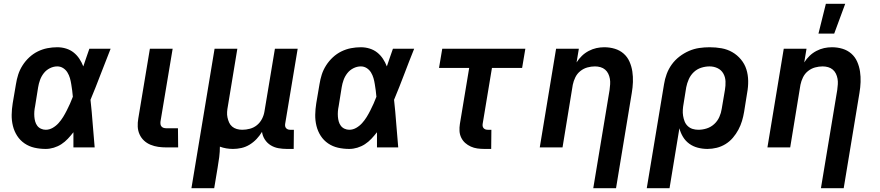

<svg xmlns="http://www.w3.org/2000/svg" viewBox="-20 -777 4640 1012"><path d="M221 8Q190 8 161.5 1.5Q133 -5 109.5 -21Q86 -37 70.5 -61Q55 -85 48 -113.5Q41 -142 41.5 -172Q42 -202 47 -233L64 -333Q68 -359 76 -384Q84 -409 99 -432.5Q114 -456 134.5 -475Q155 -494 179.5 -506Q204 -518 230 -523Q256 -528 282 -528Q306 -528 328.5 -521Q351 -514 368.5 -500Q386 -486 398.5 -467Q411 -448 419 -427Q427 -451 435 -474Q443 -497 451 -520H563Q536 -453 510.5 -385.5Q485 -318 457 -251Q464 -188 468.5 -125.5Q473 -63 479 0H367Q367 -20 367 -40Q367 -60 367 -80Q353 -62 337.5 -45.5Q322 -29 303.5 -17Q285 -5 263.5 1.5Q242 8 221 8ZM221 -93Q240 -93 257.5 -103Q275 -113 288.5 -128Q302 -143 312.5 -160Q323 -177 332 -195Q341 -213 349 -230.5Q357 -248 364 -267Q363 -283 360.5 -300Q358 -317 355.5 -333.5Q353 -350 348.5 -365.5Q344 -381 335.5 -395Q327 -409 313 -418Q299 -427 282 -427Q262 -427 243 -417.5Q224 -408 211 -391.5Q198 -375 191 -355.5Q184 -336 181 -317L165 -217Q162 -203 161 -189.5Q160 -176 161 -162.5Q162 -149 165.5 -136.5Q169 -124 176.5 -114Q184 -104 196 -98.5Q208 -93 221 -93Z M919 0H857Q835 0 814 -3Q793 -6 773.5 -14Q754 -22 739 -36Q724 -50 715.5 -69Q707 -88 706 -109.5Q705 -131 709 -153L770 -520H890L826 -137Q825 -129 826 -122Q827 -115 831.5 -110Q836 -105 842.5 -103Q849 -101 857 -101H918Z M989 215 1111 -520H1231L1181 -217Q1178 -202 1177 -187Q1176 -172 1179 -158Q1182 -144 1187.5 -131.5Q1193 -119 1203.5 -110Q1214 -101 1228 -97Q1242 -93 1257 -93Q1277 -93 1297.5 -98.5Q1318 -104 1334.5 -117.5Q1351 -131 1361 -150.5Q1371 -170 1374 -190L1429 -520H1549L1483 -124Q1482 -118 1483 -112Q1484 -106 1488 -101.5Q1492 -97 1497.5 -95Q1503 -93 1509 -93H1529L1528 8H1492Q1469 8 1447 4Q1425 0 1406.5 -11.5Q1388 -23 1376 -41.5Q1364 -60 1361 -82Q1349 -62 1332.5 -44.5Q1316 -27 1295.5 -14.5Q1275 -2 1252.5 3Q1230 8 1208 8Q1190 8 1172.5 5Q1155 2 1139 -4Q1139 23 1135.5 51Q1132 79 1127 107L1109 215Z M1821 8Q1790 8 1761.5 1.5Q1733 -5 1709.5 -21Q1686 -37 1670.5 -61Q1655 -85 1648 -113.5Q1641 -142 1641.5 -172Q1642 -202 1647 -233L1664 -333Q1668 -359 1676 -384Q1684 -409 1699 -432.5Q1714 -456 1734.5 -475Q1755 -494 1779.5 -506Q1804 -518 1830 -523Q1856 -528 1882 -528Q1906 -528 1928.5 -521Q1951 -514 1968.5 -500Q1986 -486 1998.5 -467Q2011 -448 2019 -427Q2027 -451 2035 -474Q2043 -497 2051 -520H2163Q2136 -453 2110.5 -385.5Q2085 -318 2057 -251Q2064 -188 2068.5 -125.5Q2073 -63 2079 0H1967Q1967 -20 1967 -40Q1967 -60 1967 -80Q1953 -62 1937.5 -45.5Q1922 -29 1903.5 -17Q1885 -5 1863.5 1.5Q1842 8 1821 8ZM1821 -93Q1840 -93 1857.5 -103Q1875 -113 1888.5 -128Q1902 -143 1912.5 -160Q1923 -177 1932 -195Q1941 -213 1949 -230.5Q1957 -248 1964 -267Q1963 -283 1960.5 -300Q1958 -317 1955.5 -333.5Q1953 -350 1948.5 -365.5Q1944 -381 1935.5 -395Q1927 -409 1913 -418Q1899 -427 1882 -427Q1862 -427 1843 -417.5Q1824 -408 1811 -391.5Q1798 -375 1791 -355.5Q1784 -336 1781 -317L1765 -217Q1762 -203 1761 -189.5Q1760 -176 1761 -162.5Q1762 -149 1765.5 -136.5Q1769 -124 1776.5 -114Q1784 -104 1796 -98.5Q1808 -93 1821 -93Z M2569 8H2534Q2514 8 2496 5.5Q2478 3 2461.5 -4.5Q2445 -12 2432 -23.5Q2419 -35 2411 -51.5Q2403 -68 2402 -86.5Q2401 -105 2404 -124L2453 -419H2294L2311 -520H2749L2732 -419H2573L2524 -124Q2523 -118 2524 -112Q2525 -106 2529 -101.5Q2533 -97 2538.5 -95Q2544 -93 2551 -93H2570Z M3107 215 3193 -303Q3195 -318 3196 -333Q3197 -348 3194.5 -362Q3192 -376 3186 -388.5Q3180 -401 3169.5 -410Q3159 -419 3145 -423Q3131 -427 3116 -427Q3096 -427 3076 -421.5Q3056 -416 3039 -402.5Q3022 -389 3012.5 -369.5Q3003 -350 2999 -330L2945 0H2825L2911 -520H3031L3019 -448Q3031 -467 3047 -482.5Q3063 -498 3083 -508.5Q3103 -519 3123.5 -523.5Q3144 -528 3165 -528Q3194 -528 3220.5 -520Q3247 -512 3267 -494.5Q3287 -477 3298 -452Q3309 -427 3313 -400Q3317 -373 3316 -344.5Q3315 -316 3310 -287L3227 215Z M3509 215H3389L3480 -333Q3484 -360 3494 -387Q3504 -414 3521 -437.5Q3538 -461 3561.5 -479Q3585 -497 3611.5 -508.5Q3638 -520 3665.5 -524Q3693 -528 3720 -528Q3753 -528 3783.5 -522.5Q3814 -517 3840 -502Q3866 -487 3885.5 -463.5Q3905 -440 3914 -411.5Q3923 -383 3923.5 -351Q3924 -319 3918 -287L3902 -187Q3898 -163 3891 -139.5Q3884 -116 3872 -93.5Q3860 -71 3843 -51Q3826 -31 3804 -17.5Q3782 -4 3757.5 2Q3733 8 3709 8Q3683 8 3658 1.5Q3633 -5 3613 -19.5Q3593 -34 3580 -55.5Q3567 -77 3561 -101ZM3661 -93Q3683 -93 3705 -100Q3727 -107 3744.5 -123Q3762 -139 3771.5 -160.5Q3781 -182 3784 -203L3801 -303Q3805 -326 3804 -348.5Q3803 -371 3792.5 -389.5Q3782 -408 3762.5 -417.5Q3743 -427 3720 -427Q3698 -427 3676 -420Q3654 -413 3637 -397Q3620 -381 3610.5 -359.5Q3601 -338 3597 -317L3583 -230Q3580 -214 3579 -198Q3578 -182 3580.5 -166.5Q3583 -151 3588.5 -137Q3594 -123 3605 -112.5Q3616 -102 3630.5 -97.5Q3645 -93 3661 -93Z M4307 215 4393 -303Q4395 -318 4396 -333Q4397 -348 4394.5 -362Q4392 -376 4386 -388.5Q4380 -401 4369.5 -410Q4359 -419 4345 -423Q4331 -427 4316 -427Q4296 -427 4276 -421.5Q4256 -416 4239 -402.5Q4222 -389 4212.5 -369.5Q4203 -350 4199 -330L4145 0H4025L4111 -520H4231L4219 -448Q4231 -467 4247 -482.5Q4263 -498 4283 -508.5Q4303 -519 4323.5 -523.5Q4344 -528 4365 -528Q4394 -528 4420.5 -520Q4447 -512 4467 -494.5Q4487 -477 4498 -452Q4509 -427 4513 -400Q4517 -373 4516 -344.5Q4515 -316 4510 -287L4427 215ZM4294 -600 4333 -757H4435L4377 -600Z"/></svg>

Font: Iosevka Aile Oblique
Style: Bold
Weight: 700
Italic angle: -9°
Designer: Belleve Invis
Foundry: Belleve Invis
Version: Version 31.1.0; ttfautohint (v1.8.4)